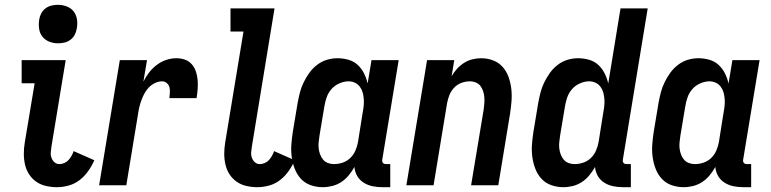

<svg xmlns="http://www.w3.org/2000/svg" viewBox="-20 -770 3206 798"><path d="M217 8Q194 8 171.5 3Q149 -2 131 -14.5Q113 -27 101 -45.5Q89 -64 84 -86Q79 -108 79 -131Q79 -154 83 -178L124 -424H70V-520H253L194 -162Q192 -150 191 -137.5Q190 -125 194 -114Q198 -103 206.5 -95.5Q215 -88 227 -88Q237 -88 247.5 -92.5Q258 -97 265 -105Q272 -113 277.5 -122.5Q283 -132 286 -142L372 -104Q362 -81 347 -59.5Q332 -38 311.5 -22Q291 -6 266 1Q241 8 217 8ZM221 -590Q202 -590 184.5 -597Q167 -604 156 -618Q145 -632 142.5 -651Q140 -670 143 -689Q145 -702 151.5 -714.5Q158 -727 169.5 -735.5Q181 -744 194.5 -747Q208 -750 221 -750Q240 -750 258 -743Q276 -736 286.5 -722Q297 -708 300 -689Q303 -670 299 -651Q297 -638 290.5 -625.5Q284 -613 272.5 -604.5Q261 -596 247.5 -593Q234 -590 221 -590Z M392 0 478 -520H591L576 -431Q586 -451 600 -469Q614 -487 632 -500.5Q650 -514 671 -521Q692 -528 713 -528Q732 -528 749 -522Q766 -516 777.5 -502.5Q789 -489 794.5 -472Q800 -455 801.5 -436.5Q803 -418 801.5 -399.5Q800 -381 797 -362H684Q685 -373 686 -384.5Q687 -396 684.5 -406.5Q682 -417 673.5 -424.5Q665 -432 654 -432Q640 -432 625.5 -425.5Q611 -419 600 -408Q589 -397 581.5 -383.5Q574 -370 568.5 -355.5Q563 -341 559.5 -326.5Q556 -312 554 -298L505 0Z M1050 8Q1027 8 1004.5 3Q982 -2 964 -14.5Q946 -27 934 -45.5Q922 -64 917 -86Q912 -108 912 -131Q912 -154 916 -178L992 -639H938V-735H1121L1027 -162Q1025 -150 1024 -137.5Q1023 -125 1027 -114Q1031 -103 1039.5 -95.5Q1048 -88 1060 -88Q1070 -88 1080.5 -92.5Q1091 -97 1098 -105Q1105 -113 1110.5 -122.5Q1116 -132 1119 -142L1205 -104Q1195 -81 1180 -59.5Q1165 -38 1144.5 -22Q1124 -6 1099 1Q1074 8 1050 8Z M1322 8Q1295 8 1271 -0.5Q1247 -9 1230.5 -27Q1214 -45 1205 -68.5Q1196 -92 1192.5 -117.5Q1189 -143 1191 -169.5Q1193 -196 1197 -222L1217 -342Q1221 -364 1226.5 -385.5Q1232 -407 1242 -427.5Q1252 -448 1265.5 -467Q1279 -486 1298 -500.5Q1317 -515 1339 -521.5Q1361 -528 1382 -528Q1406 -528 1428.5 -521.5Q1451 -515 1467 -500Q1483 -485 1493 -465Q1503 -445 1508 -423L1524 -520H1637L1569 -108Q1568 -104 1568.5 -100Q1569 -96 1571.5 -93Q1574 -90 1577.5 -89Q1581 -88 1585 -88H1602V8H1569Q1548 8 1528.5 4Q1509 0 1492 -10.5Q1475 -21 1465 -38Q1455 -55 1453 -76Q1443 -58 1429.5 -41.5Q1416 -25 1398.5 -13.5Q1381 -2 1361 3Q1341 8 1322 8ZM1368 -88Q1386 -88 1404 -94Q1422 -100 1436 -113.5Q1450 -127 1457.5 -145Q1465 -163 1468 -180L1487 -300Q1490 -315 1491.5 -329.5Q1493 -344 1492 -358Q1491 -372 1487.5 -385Q1484 -398 1476 -409Q1468 -420 1455.5 -426Q1443 -432 1429 -432Q1410 -432 1390.5 -423.5Q1371 -415 1357.5 -399.5Q1344 -384 1337.5 -365Q1331 -346 1328 -327L1308 -207Q1306 -193 1304.5 -179.5Q1303 -166 1304.5 -153Q1306 -140 1310.5 -128Q1315 -116 1323 -106.5Q1331 -97 1343 -92.5Q1355 -88 1368 -88Z M1669 0 1755 -520H1868L1857 -453Q1866 -469 1879 -483.5Q1892 -498 1908.5 -508.5Q1925 -519 1943.5 -523.5Q1962 -528 1979 -528Q2006 -528 2029.5 -519Q2053 -510 2069 -492Q2085 -474 2093.5 -450.5Q2102 -427 2105 -401.5Q2108 -376 2106 -350Q2104 -324 2100 -298L2051 0H1938L1990 -313Q1992 -326 1993 -339.5Q1994 -353 1993 -366Q1992 -379 1988 -391Q1984 -403 1977 -412.5Q1970 -422 1958 -427Q1946 -432 1933 -432Q1915 -432 1897.5 -425.5Q1880 -419 1867 -405Q1854 -391 1847.5 -374Q1841 -357 1838 -340L1782 0Z M2322 8Q2295 8 2271 -0.5Q2247 -9 2230.5 -27Q2214 -45 2205 -68.5Q2196 -92 2192.5 -117.5Q2189 -143 2191 -169.5Q2193 -196 2197 -222L2217 -342Q2221 -364 2226.5 -385.5Q2232 -407 2242 -427.5Q2252 -448 2265.5 -467Q2279 -486 2298 -500.5Q2317 -515 2339 -521.5Q2361 -528 2382 -528Q2406 -528 2428.5 -521.5Q2451 -515 2467 -500Q2483 -485 2493 -465Q2503 -445 2508 -423L2559 -735H2672L2569 -108Q2568 -104 2568.5 -100Q2569 -96 2571.5 -93Q2574 -90 2577.5 -89Q2581 -88 2585 -88H2602V8H2569Q2548 8 2528.5 4Q2509 0 2492 -10.5Q2475 -21 2465 -38Q2455 -55 2453 -76Q2443 -58 2429.5 -41.5Q2416 -25 2398.5 -13.5Q2381 -2 2361 3Q2341 8 2322 8ZM2368 -88Q2386 -88 2404 -94Q2422 -100 2436 -113.5Q2450 -127 2457.5 -145Q2465 -163 2468 -180L2487 -300Q2490 -315 2491.5 -329.5Q2493 -344 2492 -358Q2491 -372 2487.5 -385Q2484 -398 2476 -409Q2468 -420 2455.5 -426Q2443 -432 2429 -432Q2410 -432 2390.5 -423.5Q2371 -415 2357.5 -399.5Q2344 -384 2337.5 -365Q2331 -346 2328 -327L2308 -207Q2306 -193 2304.5 -179.5Q2303 -166 2304.5 -153Q2306 -140 2310.5 -128Q2315 -116 2323 -106.5Q2331 -97 2343 -92.5Q2355 -88 2368 -88Z M2822 8Q2795 8 2771 -0.5Q2747 -9 2730.5 -27Q2714 -45 2705 -68.5Q2696 -92 2692.5 -117.5Q2689 -143 2691 -169.5Q2693 -196 2697 -222L2717 -342Q2721 -364 2726.5 -385.5Q2732 -407 2742 -427.5Q2752 -448 2765.5 -467Q2779 -486 2798 -500.5Q2817 -515 2839 -521.5Q2861 -528 2882 -528Q2906 -528 2928.5 -521.5Q2951 -515 2967 -500Q2983 -485 2993 -465Q3003 -445 3008 -423L3024 -520H3137L3069 -108Q3068 -104 3068.5 -100Q3069 -96 3071.5 -93Q3074 -90 3077.5 -89Q3081 -88 3085 -88H3102V8H3069Q3048 8 3028.5 4Q3009 0 2992 -10.5Q2975 -21 2965 -38Q2955 -55 2953 -76Q2943 -58 2929.5 -41.5Q2916 -25 2898.5 -13.5Q2881 -2 2861 3Q2841 8 2822 8ZM2868 -88Q2886 -88 2904 -94Q2922 -100 2936 -113.5Q2950 -127 2957.5 -145Q2965 -163 2968 -180L2987 -300Q2990 -315 2991.5 -329.5Q2993 -344 2992 -358Q2991 -372 2987.5 -385Q2984 -398 2976 -409Q2968 -420 2955.5 -426Q2943 -432 2929 -432Q2910 -432 2890.5 -423.5Q2871 -415 2857.5 -399.5Q2844 -384 2837.5 -365Q2831 -346 2828 -327L2808 -207Q2806 -193 2804.5 -179.5Q2803 -166 2804.5 -153Q2806 -140 2810.5 -128Q2815 -116 2823 -106.5Q2831 -97 2843 -92.5Q2855 -88 2868 -88Z"/></svg>

Font: Iosevka Custom
Style: Bold Italic
Weight: 700
Italic angle: -9°
Designer: Belleve Invis
Foundry: Belleve Invis
Version: Version 30.3.1; ttfautohint (v1.8.3)